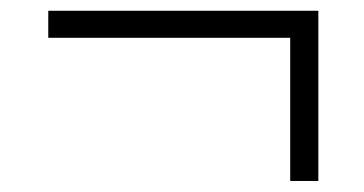

<svg xmlns="http://www.w3.org/2000/svg" viewBox="-20 -424 660 348"><path d="M506 -96V-355.5H67.5V-404.5H557V-96Z"/></svg>

Font: Encode Sans Condensed Condensed Light
Style: Regular
Weight: 300
Width: 3
Designer: Multiple Designers
Foundry: Impallari Type
Version: Version 3.000; ttfautohint (v1.8.3) -l 8 -r 50 -G 200 -x 14 